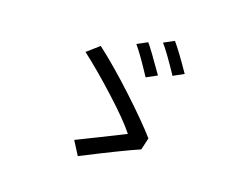

<svg xmlns="http://www.w3.org/2000/svg" viewBox="-98 -885 1195 981"><g transform="rotate(15 500.0 -394.5)"><path d="M526.4 -676.8 583 -701.2Q606.4 -668.9 674.8 -549.8L616.2 -524.4Q557.6 -633.8 526.4 -676.8ZM656.2 -718.8 712.9 -743.2Q746.1 -697.3 804.7 -592.8L747.1 -567.4Q685.5 -679.7 656.2 -718.8ZM710.9 -226.6 690.4 -163.1Q601.6 -133.8 385.7 -45.9L346.7 -121.1Q367.2 -128.9 469.7 -168.9Q572.3 -209 603.5 -221.7Q563.5 -283.2 465.8 -389.2Q368.2 -495.1 286.1 -570.3L353.5 -620.1Q444.3 -537.1 550.8 -418.5Q657.2 -299.8 710.9 -226.6Z"/></g></svg>

Font: Gen Shin Gothic Monospace Regular
Style: Regular
Weight: 400
Designer: [Source Han Sans]
Ryoko NISHIZUKA  (kana & ideographs); Paul D. Hunt (Latin, Greek & Cyrillic); Wenlong ZHANG  (bopomofo
Version: Version 1.002.20150607